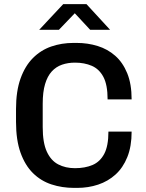

<svg xmlns="http://www.w3.org/2000/svg" viewBox="-20 -905 712 935"><path d="M341 10Q282 10 230.5 -7Q179 -24 140.5 -62Q102 -100 80 -161.5Q58 -223 58 -312V-374Q58 -461 80 -522.5Q102 -584 140.5 -622.5Q179 -661 229.5 -678.5Q280 -696 338 -696H353Q407 -696 455.5 -681Q504 -666 541 -633.5Q578 -601 599.5 -548.5Q621 -496 621 -421H504Q504 -492 483.5 -530.5Q463 -569 427 -584.5Q391 -600 345 -600Q311 -600 282 -590Q253 -580 232 -557Q211 -534 199.5 -495.5Q188 -457 188 -400V-286Q188 -210 208 -166.5Q228 -123 263.5 -104.5Q299 -86 345 -86Q394 -86 430.5 -101.5Q467 -117 487.5 -155.5Q508 -194 508 -264H621Q621 -192 600 -140Q579 -88 542.5 -55Q506 -22 458 -6Q410 10 356 10ZM171 -760 288 -885H401L516 -760H419L327 -859H362L267 -760Z"/></svg>

Font: Chivo Medium Medium
Style: Regular
Weight: 500
Version: Version 2.002